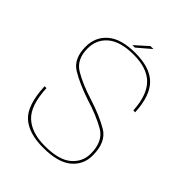

<svg xmlns="http://www.w3.org/2000/svg" viewBox="-195 -769 873 873"><g transform="rotate(45 241.5 -332.0)"><path d="M237 4Q332 4 377 -33.5Q422 -71 422 -130.5Q422 -217 368.2 -248.5Q314.5 -280 237 -304.5Q161 -328 111 -357.8Q61 -387.5 61 -458Q61 -516 103 -551.2Q145 -586.5 230 -586.5Q316.5 -586.5 359.5 -542.8Q402.5 -499 407.5 -406H419.5Q414.5 -507.5 369 -552.5Q323.5 -597.5 230 -597.5Q139 -597.5 94 -559Q49 -520.5 49 -458Q49 -380.5 99.5 -350Q150 -319.5 226 -294Q303.5 -270.5 356.8 -240Q410 -209.5 410 -130.5Q410 -77 368.5 -42Q327 -7 237 -7Q152.5 -7 107 -49Q61.5 -91 56.5 -198.5H44.5Q49.5 -82.5 96.8 -39.2Q144 4 237 4ZM194.5 -613H210.5L275 -668H256Z"/></g></svg>

Font: Anybody Thin Thin
Style: Regular
Weight: 250
Version: Version 1.113;gftools[0.9.25]